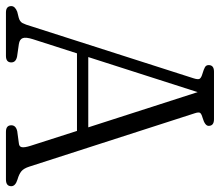

<svg xmlns="http://www.w3.org/2000/svg" viewBox="-69 -673 740 646"><g transform="rotate(90 301.0 -350.0)"><path d="M188 -18Q188 0 166 0H20Q-1.5 0 -1.5 -18Q-1.5 -30.5 17.5 -38L37.5 -43Q50.5 -46.5 55.5 -55.5Q60.5 -64.5 67 -87L241.5 -631.5Q246.5 -647 242.8 -652.2Q239 -657.5 225 -661.5Q211.5 -665.5 204.2 -669.5Q197 -673.5 197 -682Q197 -700 219 -700H379Q401.5 -700 401.5 -682Q401.5 -669.5 374 -661.5Q361.5 -658 358 -653.5Q354.5 -649 359 -635.5L538.5 -79Q544.5 -60 554.2 -52Q564 -44 581.5 -39Q604.5 -32 604.5 -18Q604.5 0 582 0H421.5Q399.5 0 399.5 -18Q399.5 -33.5 419.5 -38L460.5 -43.5Q471.5 -44.5 473.2 -53.5Q475 -62.5 468.5 -83L418.5 -239H157.5L110 -91Q102.5 -67.5 106.2 -56.8Q110 -46 126 -43.5L168 -37.5Q188 -33.5 188 -18ZM170 -277H406.5L288 -645Z"/></g></svg>

Font: Fraunces 144pt S100 Light
Style: Regular
Weight: 300
Version: Version 1.000; ttfautohint (v1.8.3)